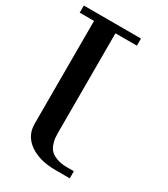

<svg xmlns="http://www.w3.org/2000/svg" viewBox="-195 -881 847 970"><g transform="rotate(30 229.0 -396.0)"><path d="M375 0H291.5Q198.2 0 140.9 -40.3Q83.5 -80.6 83.5 -149.9V-750H0V-791.5H333.5V-750H208.5V-172.9Q208.5 -153.3 209.7 -139.9Q210.9 -126.5 217.8 -106.2Q224.6 -85.9 237.1 -73.2Q249.5 -60.5 274.2 -51Q298.8 -41.5 333.5 -41.5H375Z"/></g></svg>

Font: Gputeks
Style: Bold
Weight: 600
Width: 8
Version: Version 0.9